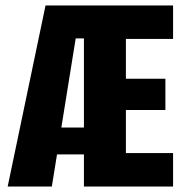

<svg xmlns="http://www.w3.org/2000/svg" viewBox="-20 -680 677 700"><path d="M8 0 146 -660H402L286 -540H256L169 0ZM124 -117V-215H414V-117ZM391 0V-122H611V0ZM286 0V-660H439V0ZM391 -279V-393H583V-279ZM391 -538V-660H611V-538Z"/></svg>

Font: Bricolage Grotesque 24pt Condensed ExtraBold
Style: Regular
Weight: 800
Width: 3
Designer: Mathieu Triay
Foundry: Atelier Triay
Version: Version 1.001;gftools[0.9.33.dev8+g029e19f]